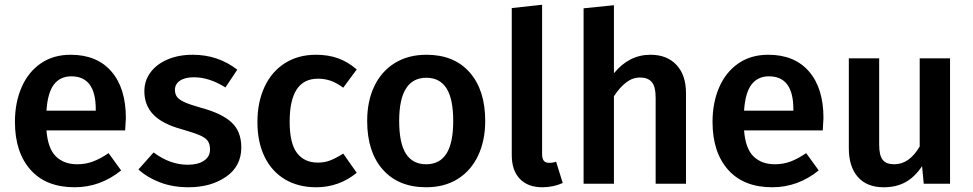

<svg xmlns="http://www.w3.org/2000/svg" viewBox="-20 -775 4103 810"><path d="M508 -225H176Q182 -148 216 -115Q250 -82 306 -82Q341 -82 372 -93.5Q403 -105 438 -129L491 -56Q403 15 295 15Q174 15 108.5 -59Q43 -133 43 -261Q43 -342 71 -406.5Q99 -471 152 -507.5Q205 -544 278 -544Q389 -544 450 -473.5Q511 -403 511 -277Q511 -267 508 -225ZM384 -314Q384 -453 281 -453Q234 -453 207.5 -418.5Q181 -384 176 -308H384Z M981 -481 931 -406Q863 -449 798 -449Q760 -449 739 -434.5Q718 -420 718 -396Q718 -378 727 -366Q736 -354 759.5 -343.5Q783 -333 829 -320Q915 -297 956.5 -259Q998 -221 998 -153Q998 -74 934 -29.5Q870 15 775 15Q710 15 656.5 -5Q603 -25 564 -60L628 -132Q697 -80 772 -80Q815 -80 840.5 -97Q866 -114 866 -144Q866 -167 856.5 -180.5Q847 -194 822.5 -204.5Q798 -215 746 -230Q665 -252 627 -291.5Q589 -331 589 -390Q589 -434 614.5 -469Q640 -504 686.5 -524Q733 -544 793 -544Q900 -544 981 -481Z M1485 -482 1428 -405Q1401 -425 1376 -434Q1351 -443 1321 -443Q1202 -443 1202 -262Q1202 -170 1233 -129.5Q1264 -89 1321 -89Q1349 -89 1372.5 -98Q1396 -107 1428 -127L1485 -46Q1410 15 1314 15Q1238 15 1182 -18.5Q1126 -52 1096 -114Q1066 -176 1066 -260Q1066 -344 1096 -408.5Q1126 -473 1182 -508.5Q1238 -544 1313 -544Q1365 -544 1406.5 -529Q1448 -514 1485 -482Z M2027 -265Q2027 -182 1997 -118.5Q1967 -55 1911 -20Q1855 15 1778 15Q1661 15 1595 -59.5Q1529 -134 1529 -265Q1529 -348 1559 -411Q1589 -474 1645.5 -509Q1702 -544 1779 -544Q1896 -544 1961.5 -469.5Q2027 -395 2027 -265ZM1664 -265Q1664 -171 1692.5 -126.5Q1721 -82 1778 -82Q1835 -82 1863.5 -127Q1892 -172 1892 -265Q1892 -358 1863.5 -402.5Q1835 -447 1779 -447Q1664 -447 1664 -265Z M2139 -121V-741L2267 -755V-125Q2267 -106 2274 -97Q2281 -88 2297 -88Q2313 -88 2326 -93L2354 -3Q2314 15 2268 15Q2207 15 2173 -20.5Q2139 -56 2139 -121Z M2874 -383V0H2746V-363Q2746 -410 2729.5 -429Q2713 -448 2681 -448Q2649 -448 2622 -427.5Q2595 -407 2570 -369V0H2442V-740L2570 -753V-466Q2634 -544 2724 -544Q2794 -544 2834 -501Q2874 -458 2874 -383Z M3451 -225H3119Q3125 -148 3159 -115Q3193 -82 3249 -82Q3284 -82 3315 -93.5Q3346 -105 3381 -129L3434 -56Q3346 15 3238 15Q3117 15 3051.5 -59Q2986 -133 2986 -261Q2986 -342 3014 -406.5Q3042 -471 3095 -507.5Q3148 -544 3221 -544Q3332 -544 3393 -473.5Q3454 -403 3454 -277Q3454 -267 3451 -225ZM3327 -314Q3327 -453 3224 -453Q3177 -453 3150.5 -418.5Q3124 -384 3119 -308H3327Z M3988 0H3877L3870 -74Q3840 -29 3801 -7Q3762 15 3708 15Q3637 15 3599 -28.5Q3561 -72 3561 -149V-529H3689V-165Q3689 -119 3704 -100.5Q3719 -82 3753 -82Q3816 -82 3860 -157V-529H3988Z"/></svg>

Font: Fira Sans Medium
Style: Regular
Weight: 500
Designer: bBox Type GmbH & Carrois Corporate GbR & Edenspiekermann AG
Foundry: bBox Type GmbH & Carrois Corporate GbR & Edenspiekermann AG
Version: Version 4.301